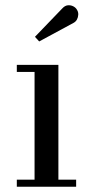

<svg xmlns="http://www.w3.org/2000/svg" viewBox="-20 -705 350 725"><path d="M200.5 -460V-26.5H267.5V0H43.5V-26.5H110.5V-433.5H43.5V-460ZM128 -548.5 112 -566 215 -673Q225 -684 236.2 -685Q247.5 -686 257 -681Q266.5 -676 271 -667.5Q276 -659.5 275.5 -649.5Q275 -639.5 270.5 -631.2Q266 -623 257.5 -618.5Z"/></svg>

Font: Bodoni Moda 9pt
Style: Regular
Weight: 400
Designer: Owen Earl
Foundry: indestructible type
Version: Version 2.005